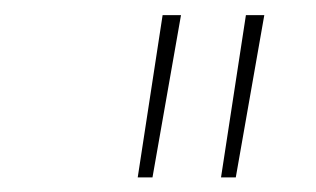

<svg xmlns="http://www.w3.org/2000/svg" viewBox="-20 -748 428 260"><path d="M166.5 -507.8 200.2 -727.5H225.1L186.5 -507.8ZM279.3 -507.8 313 -727.5H337.9L299.3 -507.8Z"/></svg>

Font: Inter Thin
Style: Italic
Weight: 250
Italic angle: -9.3988°
Designer: Rasmus Andersson
Foundry: rsms
Version: Version 4.001;git-66647c0bb